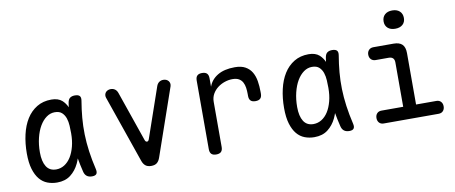

<svg xmlns="http://www.w3.org/2000/svg" viewBox="-67 -1035 3134 1323"><g transform="rotate(-10 1500.0 -373.5)"><path d="M242 10Q206 10 174.5 -2Q143 -14 120 -41.5Q97 -69 83.5 -113.5Q70 -158 70 -224Q70 -293 84 -354.5Q98 -416 126.5 -461.5Q155 -507 198.5 -533.5Q242 -560 300 -560Q348 -560 375 -536Q397 -516 410 -487Q412 -502 414 -516Q418 -541 431 -550.5Q444 -560 465 -560Q489 -560 498.5 -549.5Q508 -539 504 -516Q494 -457 489 -399.5Q484 -342 485.5 -283.5Q487 -225 495.5 -163.5Q504 -102 520 -34Q525 -12 517 -1Q509 10 486 10Q463 10 449 -1Q435 -12 430 -34Q418 -83 410 -129Q404 -111 396 -94Q374 -48 336.5 -19Q299 10 242 10ZM251 -80Q282 -80 308.5 -96.5Q335 -113 354 -143Q373 -173 384 -215Q395 -257 395 -308Q395 -332 393.5 -360.5Q392 -389 384 -413Q376 -437 358.5 -453.5Q341 -470 308 -470Q277 -470 250 -450.5Q223 -431 203 -397Q183 -363 171.5 -316Q160 -269 160 -215Q160 -151 182.5 -115.5Q205 -80 251 -80Z M837 -38 674 -508Q671 -518 672.5 -527Q674 -536 679.5 -543.5Q685 -551 694.5 -555.5Q704 -560 716 -560Q733 -560 745.5 -551Q758 -542 764 -525L885 -175Q890 -160 900 -160Q910 -160 915 -175L1036 -525Q1042 -542 1054.5 -551Q1067 -560 1084 -560Q1096 -560 1105.5 -555.5Q1115 -551 1120.5 -543.5Q1126 -536 1127.5 -527Q1129 -518 1126 -508L963 -38Q955 -14 940.5 -2Q926 10 900 10Q875 10 860 -2Q845 -14 837 -38Z M1355 10Q1332 10 1321 -1Q1310 -12 1310 -35V-515Q1310 -538 1321 -549Q1332 -560 1355 -560Q1378 -560 1389 -549Q1400 -538 1400 -515V-456Q1417 -504 1463.5 -532Q1510 -560 1584 -560Q1629 -560 1657.5 -544Q1686 -528 1702 -501Q1718 -474 1724 -438Q1730 -402 1730 -362V-350Q1730 -327 1719 -316Q1708 -305 1685 -305Q1662 -305 1651 -316Q1640 -327 1640 -350V-362Q1640 -385 1637 -406.5Q1634 -428 1625 -445Q1616 -462 1599 -472Q1582 -482 1553 -482Q1527 -482 1500 -473Q1473 -464 1450.5 -447Q1428 -430 1414 -405.5Q1400 -381 1400 -350V-35Q1400 -12 1389 -1Q1378 10 1355 10Z M2042 10Q2006 10 1974.5 -2Q1943 -14 1920 -41.5Q1897 -69 1883.5 -113.5Q1870 -158 1870 -224Q1870 -293 1884 -354.5Q1898 -416 1926.5 -461.5Q1955 -507 1998.5 -533.5Q2042 -560 2100 -560Q2148 -560 2175 -536Q2197 -516 2210 -487Q2212 -502 2214 -516Q2218 -541 2231 -550.5Q2244 -560 2265 -560Q2289 -560 2298.5 -549.5Q2308 -539 2304 -516Q2294 -457 2289 -399.5Q2284 -342 2285.5 -283.5Q2287 -225 2295.5 -163.5Q2304 -102 2320 -34Q2325 -12 2317 -1Q2309 10 2286 10Q2263 10 2249 -1Q2235 -12 2230 -34Q2218 -83 2210 -129Q2204 -111 2196 -94Q2174 -48 2136.5 -19Q2099 10 2042 10ZM2051 -80Q2082 -80 2108.5 -96.5Q2135 -113 2154 -143Q2173 -173 2184 -215Q2195 -257 2195 -308Q2195 -332 2193.5 -360.5Q2192 -389 2184 -413Q2176 -437 2158.5 -453.5Q2141 -470 2108 -470Q2077 -470 2050 -450.5Q2023 -431 2003 -397Q1983 -363 1971.5 -316Q1960 -269 1960 -215Q1960 -151 1982.5 -115.5Q2005 -80 2051 -80Z M2912 -90Q2932 -90 2943.5 -77.5Q2955 -65 2955 -45Q2955 -25 2943.5 -12.5Q2932 0 2912 0H2528Q2508 0 2496.5 -12.5Q2485 -25 2485 -45Q2485 -65 2496.5 -77.5Q2508 -90 2528 -90H2680V-400Q2680 -420 2670 -430Q2660 -440 2640 -440H2549Q2529 -440 2517 -452.5Q2505 -465 2505 -485Q2505 -505 2517 -517.5Q2529 -530 2549 -530H2690Q2731 -530 2750.5 -510.5Q2770 -491 2770 -450V-90ZM2720 -629Q2687 -629 2668 -646Q2649 -663 2649 -692Q2649 -722 2668 -739.5Q2687 -757 2720 -757Q2753 -757 2772 -739.5Q2791 -722 2791 -692Q2791 -663 2772 -646Q2753 -629 2720 -629Z"/></g></svg>

Font: Maple Mono NF CN
Style: Regular
Weight: 400
Monospace: yes
Designer: subframe7536
Version: Version 7.000